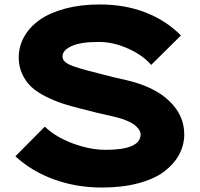

<svg xmlns="http://www.w3.org/2000/svg" viewBox="-20 -840 905 870"><path d="M814.9 -231.9Q814.9 -183.1 792 -140.1Q769 -97.2 724.6 -63.2Q680.2 -29.3 607.4 -9.8Q534.7 9.8 441.9 9.8Q327.1 9.8 225.8 -26.6Q124.5 -63 49.8 -131.8L183.1 -266.1Q231.4 -219.2 309.6 -190.2Q387.7 -161.1 459 -161.1Q617.2 -161.1 617.2 -231.9Q617.2 -239.3 612.8 -247.8Q608.4 -256.3 596.9 -267.8Q585.4 -279.3 560.1 -290.8Q534.7 -302.2 498 -311Q417 -328.6 348.1 -347.2Q299.8 -358.9 262.9 -371.1Q226.1 -383.3 187 -402.8Q147.9 -422.4 122.6 -445.8Q97.2 -469.2 81.1 -503.4Q64.9 -537.6 64.9 -579.1Q64.9 -630.4 89.8 -674.3Q114.7 -718.3 160.6 -750.5Q206.5 -782.7 276.4 -801.3Q346.2 -819.8 432.1 -819.8Q546.4 -819.8 640.1 -783.2Q733.9 -746.6 799.8 -679.2L665 -545.9Q627.9 -589.4 561 -619.6Q494.1 -649.9 429.2 -649.9Q347.7 -650.4 305.4 -631.6Q263.2 -612.8 263.2 -584Q263.2 -561.5 295.7 -546.6Q328.1 -531.7 421.9 -508.8Q500 -487.8 551.8 -477.1Q678.7 -447.8 746.8 -382.6Q814.9 -317.4 814.9 -231.9Z"/></svg>

Font: Sinkin Sans 800 Black
Style: Regular
Weight: 900
Designer: Keith Bates
Foundry: K-Type
Version: Sinkin Sans (version 1.0)  by Keith Bates   •   © 2014   www